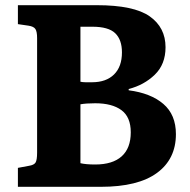

<svg xmlns="http://www.w3.org/2000/svg" viewBox="-20 -720 731 740"><path d="M49 0V-73L92 -81Q111 -84 117 -93.5Q123 -103 123 -132V-573Q123 -598 116.5 -608Q110 -618 90 -621L49 -627V-700H353Q496 -700 557 -657Q618 -614 618 -538Q618 -472 576.5 -432Q535 -392 476 -377V-372Q561 -361 609.5 -319.5Q658 -278 658 -203Q658 -107 585 -53.5Q512 0 369 0ZM335 -403Q389 -403 419.5 -433Q450 -463 450 -518Q450 -567 424 -592Q398 -617 336 -617H290V-405Q299 -403 309.5 -403Q320 -403 335 -403ZM347 -86Q414 -86 449 -117.5Q484 -149 484 -210Q484 -269 448 -295.5Q412 -322 347 -322Q312 -322 290 -318V-91Q311 -86 347 -86Z"/></svg>

Font: Literata 12pt
Style: Bold
Weight: 700
Designer: Latin by Veronika Burian and Jose Scaglione. Greek by Irene Vlachou. Cyrillic by Vera Evstafieva.
Foundry: TypeTogether
Version: Version 3.002